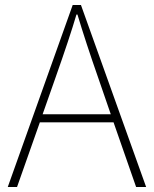

<svg xmlns="http://www.w3.org/2000/svg" viewBox="-20 -746 614 766"><path d="M150 -290H422L372 -435Q322 -578 289 -688H285Q258 -596 201 -435ZM523 0 433 -258H139L48 0H11L270 -726H303L563 0Z"/></svg>

Font: Noto Sans Korean Thin
Style: Regular
Weight: 250
Designer: Ryoko NISHIZUKA  (kana & ideographs); Paul D. Hunt (Latin, Greek & Cyrillic); Wenlong ZHANG  (bopomofo); Sandoll Communi
Foundry: Adobe Systems Incorporated
Version: Version 1.0001;PS 1;hotconv 1.0.78;makeotf.lib2.5.61930